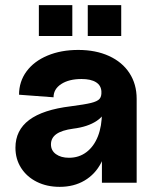

<svg xmlns="http://www.w3.org/2000/svg" viewBox="-20 -710 601 746"><path d="M40 -136Q40 -204 93.5 -244Q147 -284 255 -297Q309 -304 333.5 -310Q358 -316 366.5 -325.5Q375 -335 374 -354Q373 -378 353 -390.5Q333 -403 297 -403Q248 -403 218 -383.5Q188 -364 188 -332L54 -342Q54 -393 83 -432.5Q112 -472 164.5 -494Q217 -516 284 -516Q352 -516 403.5 -492.5Q455 -469 483 -426Q511 -383 511 -326V0H376V-141L396 -180Q396 -122 373 -77.5Q350 -33 308.5 -8.5Q267 16 212 16Q162 16 123 -3.5Q84 -23 62 -57.5Q40 -92 40 -136ZM376 -273V-318L391 -298Q391 -264 356 -240.5Q321 -217 264 -210Q220 -204 199 -189Q178 -174 178 -149Q178 -125 197.5 -111Q217 -97 248 -97Q287 -97 316 -119Q345 -141 360.5 -180.5Q376 -220 376 -273ZM321 -690H451V-570H321ZM131 -690H261V-570H131Z"/></svg>

Font: Uncut Sans Variable
Style: Regular
Weight: 400
Designer: Kasper Nordkvist
Foundry: UNCUT.wtf
Version: Version 1.303;Glyphs 3.1.2 (3151)